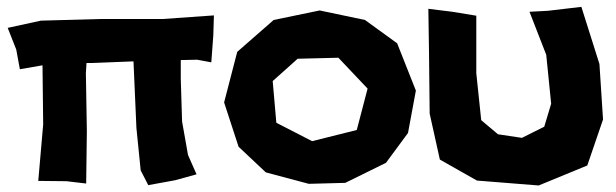

<svg xmlns="http://www.w3.org/2000/svg" viewBox="-20 -536 1831 571"><path d="M2.9 -453.1 28.3 -388.7 39.1 -330.1 106.4 -341.8 108.4 -166 93.8 2 177.7 2.9 236.3 9.8 238.3 -146.5 235.4 -318.4 237.3 -348.6H252.9L377 -353.5L385.7 -155.3L398.4 -29.3L420.9 14.6L501 0L564.5 -17.6L539.1 -75.2L521.5 -174.8L517.6 -301.8V-357.4L566.4 -358.4L608.4 -350.6L614.3 -429.7L616.2 -490.2L463.9 -479.5H278.3L101.6 -474.6Z M930.7 -504.9 793.9 -476.6 685.5 -381.8 646.5 -231.4 689.5 -99.6 770.5 -23.4 898.4 10.7 1006.8 7.8 1127.9 -51.8 1193.4 -140.6 1216.8 -266.6 1161.1 -407.2 1065.4 -476.6ZM986.3 -364.3 1073.2 -272.5 1041 -149.4 908.2 -116.2 801.8 -170.9 791 -294.9 865.2 -361.3Z M1253.9 -509.8 1255.9 -377.9 1257.8 -198.2 1288.1 -61.5 1398.4 1 1582 15.6 1726.6 -43.9 1773.4 -180.7 1762.7 -345.7 1709 -515.6 1609.4 -503.9 1554.7 -501 1604.5 -373 1619.1 -227.5 1598.6 -159.2 1532.2 -126 1460.9 -136.7 1411.1 -178.7 1396.5 -318.4V-489.3L1325.2 -501Z"/></svg>

Font: MaokenAssortedSans-Lite
Style: Lite
Weight: 400
Version: Version 1.400